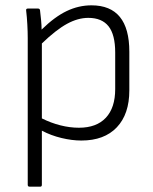

<svg xmlns="http://www.w3.org/2000/svg" viewBox="-20 -515 575 720"><path d="M91 185Q84 185 84 178V-372Q84 -395 82.5 -423Q81 -451 78 -476Q77 -483 85 -483H122Q129 -483 130 -477Q132 -461 134 -440.5Q136 -420 136 -404Q185 -452 230 -473.5Q275 -495 323 -495Q465 -495 465 -321V-176Q465 -87 418 -37.5Q371 12 285 12Q250 12 210.5 2.5Q171 -7 137 -25V178Q137 185 131 185ZM311 -448Q272 -448 231 -425.5Q190 -403 137 -352V-71Q171 -54 206.5 -45Q242 -36 276 -36Q342 -36 377 -73.5Q412 -111 412 -181V-318Q412 -385 387 -416.5Q362 -448 311 -448Z"/></svg>

Font: Sofia Sans Light
Style: Regular
Weight: 300
Designer: Botio Nikoltchev, Ani Petrova
Foundry: lettersoup
Version: Version 4.100; ttfautohint (v1.8.3)